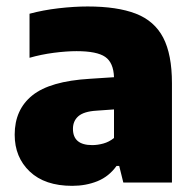

<svg xmlns="http://www.w3.org/2000/svg" viewBox="-20 -578 614 608"><path d="M208.5 10.5Q122 10.5 74.2 -34.8Q26.5 -80 26.5 -151.5Q26.5 -231 82.5 -276Q138.5 -321 264.5 -328.5L341 -333.5Q339.5 -379.5 313.2 -397.8Q287 -416 222.5 -416Q190.5 -416 150.2 -410.8Q110 -405.5 73.5 -395V-534.5Q116 -546 165.5 -551.8Q215 -557.5 257.5 -557.5Q351 -557.5 410 -534.8Q469 -512 496.8 -458.8Q524.5 -405.5 524.5 -314.5V0H370.5L357.5 -52.5H349Q325 -19 288.5 -4.2Q252 10.5 208.5 10.5ZM211 -170Q211 -118.5 272 -118.5Q289 -118.5 307.2 -123.5Q325.5 -128.5 341 -141V-231.5L285 -227.5Q245.5 -225 228.2 -210Q211 -195 211 -170Z"/></svg>

Font: Encode Sans XBd
Style: Regular
Weight: 800
Designer: Multiple Designers
Foundry: Impallari Type
Version: Version 3.002; ttfautohint (v1.8.3) -l 8 -r 50 -G 200 -x 14 